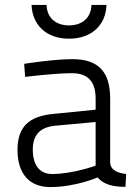

<svg xmlns="http://www.w3.org/2000/svg" viewBox="-20 -749 560 779"><path d="M427 -349C427 -459 378 -509 274 -509C196 -509 78 -490 78 -490L82 -437C82 -437 199 -452 272 -452C334 -452 368 -421 368 -349V-304L198 -287C96 -278 51 -233 51 -141C51 -43 100 10 184 10C286 10 376 -29 376 -29C401 -1 435 9 489 9L492 -43C459 -47 430 -57 427 -88ZM368 -254V-77C368 -77 276 -43 191 -43C142 -43 113 -78 113 -142C113 -197 138 -233 205 -239ZM108 -729C111 -650 166 -592 260 -592C354 -592 410 -650 412 -729H351C350 -680 317 -646 260 -646C203 -646 170 -680 169 -729Z"/></svg>

Font: TitilliumText22L
Style: 250 wt
Weight: 300
Designer: Campivisivi
Foundry: Campivisivi
Version: 1.000